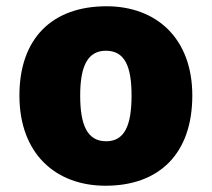

<svg xmlns="http://www.w3.org/2000/svg" viewBox="-20 -583 677 613"><path d="M594 -278C594 -461 479 -563 320 -563C147 -563 42 -461 42 -278C42 -93 157 10 317 10C489 10 594 -93 594 -278ZM236 -278C236 -372 260 -421 318 -421C378 -421 400 -372 400 -278C400 -183 378 -132 319 -132C259 -132 236 -183 236 -278Z"/></svg>

Font: Noto Sans Gujarati Black
Style: Regular
Weight: 900
Designer: Jelle Bosma - Monotype Design Team, Universal Thirst
Foundry: Monotype Imaging Inc.
Version: Version 2.106